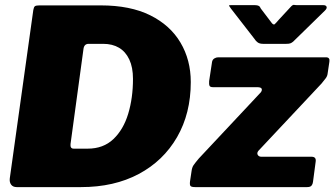

<svg xmlns="http://www.w3.org/2000/svg" viewBox="-20 -764 1365 784"><path d="M48 0Q33 0 25.5 -10Q18 -20 20 -36L116 -723Q118 -735 122.5 -738.5Q127 -742 141 -742H391Q512 -742 593.5 -701.5Q675 -661 717 -590Q759 -519 759 -429Q759 -301 703 -204Q647 -107 546.5 -53.5Q446 0 311 0H48ZM338 -157Q402 -157 443 -196Q484 -235 503.5 -299.5Q523 -364 523 -442Q523 -489 508 -521Q493 -553 466 -569Q439 -585 401 -585H342Q324 -585 321 -565L268 -176Q267 -167 270 -162Q273 -157 281 -157ZM777 0Q762 0 758 -4.5Q754 -9 756 -24L762 -64Q764 -80 770 -89Q776 -98 792 -117L1045 -387Q1051 -395 1048.5 -401.5Q1046 -408 1030 -408H850Q838 -408 835.5 -414Q833 -420 834 -433L846 -512Q848 -521 855.5 -525.5Q863 -530 871 -530H1311Q1328 -530 1325 -512L1318 -465Q1317 -454 1310.5 -445Q1304 -436 1293 -423L1035 -148Q1028 -139 1032.5 -131.5Q1037 -124 1047 -124H1252Q1272 -124 1269 -104L1258 -21Q1257 -12 1252 -6Q1247 0 1234 0H777ZM1169 -738Q1176 -745 1181 -744Q1186 -743 1195 -743H1300Q1311 -743 1313.5 -736.5Q1316 -730 1307 -721L1177 -594Q1171 -589 1165.5 -587Q1160 -585 1149 -585H1054Q1040 -585 1032 -591Q1024 -597 1020 -604L923 -729Q918 -737 915.5 -740Q913 -743 922 -743H1021Q1031 -743 1036.5 -740Q1042 -737 1045 -729L1086 -675Q1096 -660 1102 -665.5Q1108 -671 1119 -684L1169 -738Z"/></svg>

Font: Libre Franklin Thin Black
Style: Italic
Weight: 900
Italic angle: -8°
Version: Version 2.000